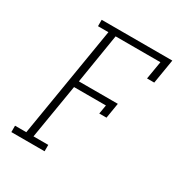

<svg xmlns="http://www.w3.org/2000/svg" viewBox="-171 -863 942 991"><g transform="rotate(30 300.0 -367.5)"><path d="M36 0V-38H103L212 -697H150V-735H571L547 -590H504L522 -697H255L207 -401H439L424 -310H381L390 -363H200L146 -38H234V0Z"/></g></svg>

Font: Iosevka Curly Slab XLtExObl
Style: Regular
Weight: 200
Width: 7
Italic angle: -9°
Monospace: yes
Designer: Belleve Invis
Foundry: Belleve Invis
Version: Version 11.0.0; ttfautohint (v1.8.3)